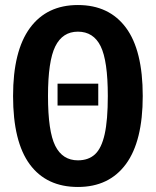

<svg xmlns="http://www.w3.org/2000/svg" viewBox="-20 -728 620 764"><path d="M548 -346Q548 -166 481 -75Q414 16 290 16Q165 16 98.5 -74Q32 -164 32 -346Q32 -525 99 -616.5Q166 -708 290 -708Q414 -708 481 -618Q548 -528 548 -346ZM171 -346Q171 -205 200 -147.5Q229 -90 290 -90Q332 -90 358 -114Q384 -138 396.5 -194Q409 -250 409 -346Q409 -486 380.5 -544Q352 -602 290 -602Q229 -602 200 -543.5Q171 -485 171 -346ZM371 -308H209V-395H371Z"/></svg>

Font: Fira Sans Compressed SemiBold
Style: Regular
Weight: 600
Width: 1
Designer: bBox Type GmbH & Carrois Corporate GbR & Edenspiekermann AG
Foundry: bBox Type GmbH & Carrois Corporate GbR & Edenspiekermann AG
Version: Version 4.301